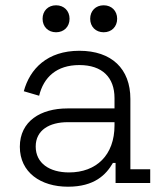

<svg xmlns="http://www.w3.org/2000/svg" viewBox="-20 -692 614 726"><path d="M237 14C337 14 381 -31 407 -76H417V0H548V-52H473V-318C473 -432 402 -500 280 -500C159 -500 93 -432 70 -347L128 -330C145 -400 194 -446 280 -446C367 -446 413 -399 413 -321V-282H235C134 -282 55 -234 55 -137C55 -40 134 14 237 14ZM115 -138C115 -200 167 -230 236 -230H413V-218C413 -105 344 -40 241 -40C167 -40 115 -75 115 -138ZM141 -621C141 -591 162 -570 192 -570C222 -570 243 -591 243 -621C243 -651 222 -672 192 -672C162 -672 141 -651 141 -621ZM321 -621C321 -591 342 -570 372 -570C402 -570 423 -591 423 -621C423 -651 402 -672 372 -672C342 -672 321 -651 321 -621Z"/></svg>

Font: Meta Space Light
Style: Regular
Weight: 300
Designer: Meta Pool / Florian Karsten
Foundry: Meta Pool / Florian Karsten
Version: Version 2.000;Glyphs 3.1.1 (3137)